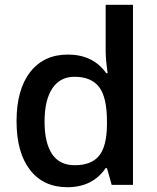

<svg xmlns="http://www.w3.org/2000/svg" viewBox="-20 -780 663 810"><path d="M264.2 9.8Q163.1 9.8 106.4 -63.5Q49.8 -136.7 49.8 -269Q49.8 -401.9 107.2 -475.8Q164.6 -549.8 266.1 -549.8Q372.6 -549.8 428.2 -471.2H434.1Q425.8 -529.3 425.8 -563V-759.8H541V0H451.2L431.2 -70.8H425.8Q370.6 9.8 264.2 9.8ZM294.9 -83Q365.7 -83 397.9 -122.8Q430.2 -162.6 431.2 -252V-268.1Q431.2 -370.1 397.9 -413.1Q364.7 -456.1 293.9 -456.1Q233.4 -456.1 200.7 -407Q168 -357.9 168 -267.1Q168 -177.2 199.7 -130.1Q231.4 -83 294.9 -83Z"/></svg>

Font: f2_25842          
Style: Regular
Weight: 600
Foundry: Ascender Corporation
Version: Version 1.10